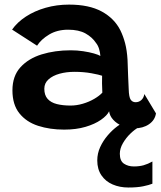

<svg xmlns="http://www.w3.org/2000/svg" viewBox="-20 -554 698 834"><path d="M642 147.5V244Q627 250 601.8 255.2Q576.5 260.5 537.5 260.5Q500 260.5 469.2 247.2Q438.5 234 420.5 207.5Q402.5 181 402.5 143Q402.5 112.5 415.2 84.8Q428 57 448 33.8Q468 10.5 489.8 -5.5Q511.5 -21.5 529 -28L583.5 -1.5Q566 7.5 546.8 26Q527.5 44.5 514 67.8Q500.5 91 500.5 114Q500.5 145 518.5 157Q536.5 169 561.5 169Q585 169 603.8 163.8Q622.5 158.5 642 147.5ZM258.5 9Q196.5 9 145.5 -7.5Q94.5 -24 64.2 -61.8Q34 -99.5 34 -161.5Q34 -223.5 68.8 -261.8Q103.5 -300 161 -317.8Q218.5 -335.5 287 -335.5Q315 -335.5 341.5 -331.5Q368 -327.5 388 -321.8Q408 -316 416 -311Q415 -325.5 410.5 -341Q406 -356.5 397 -367.5Q381 -392 351.8 -408.5Q322.5 -425 276 -425Q228.5 -425 193.5 -404Q158.5 -383 141 -355.5L32.5 -425.5Q55 -457.5 92.5 -482Q130 -506.5 178 -520.2Q226 -534 280 -534Q367 -534 422 -504Q477 -474 503 -422Q515.5 -396.5 523.5 -366Q531.5 -335.5 534 -294Q535.5 -255.5 536.5 -224.5Q537.5 -193.5 539 -168Q540 -131.5 547.8 -120.8Q555.5 -110 569 -110Q583.5 -110 594 -119.5Q604.5 -129 607 -145.5L657.5 -61.5Q653 -32 627 -14.2Q601 3.5 563.5 3.5Q535 3.5 511 -6.8Q487 -17 471.8 -33.8Q456.5 -50.5 454 -70.5Q445 -52 418.5 -33.5Q392 -15 351.5 -3Q311 9 258.5 9ZM286.5 -95.5Q313 -95.5 340 -103.5Q367 -111.5 389.2 -124.5Q411.5 -137.5 424.5 -151.5Q423.5 -172.5 423.2 -191.5Q423 -210.5 423.5 -225Q411.5 -229.5 377.2 -235.8Q343 -242 303.5 -242Q268.5 -242 238.8 -233.8Q209 -225.5 190.8 -209.2Q172.5 -193 172.5 -168.5Q172.5 -140.5 186.8 -124.5Q201 -108.5 226.8 -102Q252.5 -95.5 286.5 -95.5Z"/></svg>

Font: Grandstander Thin SemiBold
Style: Regular
Weight: 600
Version: Version 1.200